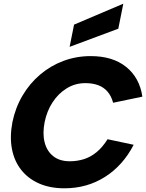

<svg xmlns="http://www.w3.org/2000/svg" viewBox="-20 -1010 789 1037"><path d="M47 -350Q63 -428 101.5 -493.5Q140 -559 196.5 -607Q253 -655 322.5 -681Q392 -707 470 -707Q589 -707 661.5 -648.5Q734 -590 749 -488L591 -455Q581 -492 560.5 -515.5Q540 -539 510 -550Q480 -561 441 -561Q386 -561 340.5 -533Q295 -505 264 -457.5Q233 -410 221 -350Q209 -289 221 -241.5Q233 -194 267.5 -166.5Q302 -139 357 -139Q397 -139 433.5 -150.5Q470 -162 502 -188.5Q534 -215 561 -258L702 -228Q644 -116 547 -54.5Q450 7 328 7Q250 7 191 -19Q132 -45 94.5 -92.5Q57 -140 44.5 -205.5Q32 -271 47 -350ZM646 -990 619 -855 356 -757 380 -877Z"/></svg>

Font: Albert Sans Black
Style: Italic
Weight: 900
Italic angle: -11.25°
Designer: Andreas Rasmussen
Foundry: a.Foundry
Version: Version 1.025